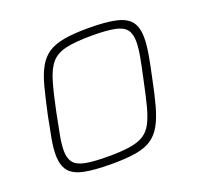

<svg xmlns="http://www.w3.org/2000/svg" viewBox="-98 -627 776 744"><g transform="rotate(-20 290.0 -255.0)"><path d="M244 8Q171 8 128.5 -1Q86 -10 68 -33.5Q50 -57 50 -100Q50 -128 57 -166Q64 -204 74 -254Q88 -319 100 -365Q112 -411 129 -441Q146 -471 171.5 -487.5Q197 -504 236.5 -511Q276 -518 335 -518Q408 -518 450 -508.5Q492 -499 510 -475.5Q528 -452 528 -409Q528 -381 521.5 -342.5Q515 -304 504 -254Q491 -189 478.5 -143.5Q466 -98 449 -68Q432 -38 406.5 -21.5Q381 -5 342 1.5Q303 8 244 8ZM240 -24Q294 -24 329.5 -29.5Q365 -35 387 -49Q409 -63 422.5 -89Q436 -115 446.5 -155.5Q457 -196 469 -254Q480 -304 487 -341.5Q494 -379 494 -405Q494 -438 480 -455.5Q466 -473 432 -479.5Q398 -486 339 -486Q272 -486 232.5 -477Q193 -468 172 -443.5Q151 -419 137.5 -373Q124 -327 109 -254Q99 -204 92 -167Q85 -130 85 -104Q85 -72 99 -54.5Q113 -37 147 -30.5Q181 -24 240 -24Z"/></g></svg>

Font: Saira Thin Thin
Style: Italic
Weight: 250
Italic angle: -12°
Version: Version 1.101